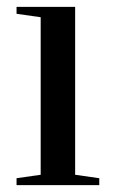

<svg xmlns="http://www.w3.org/2000/svg" viewBox="-20 -537 329 557"><path d="M28 0V-20L98 -30V-487L28 -497V-517H198V-30L268 -20V0Z"/></svg>

Font: Prata
Style: Regular
Weight: 400
Designer: Ivan Petrov
Foundry: Cyreal
Version: Version 2.000